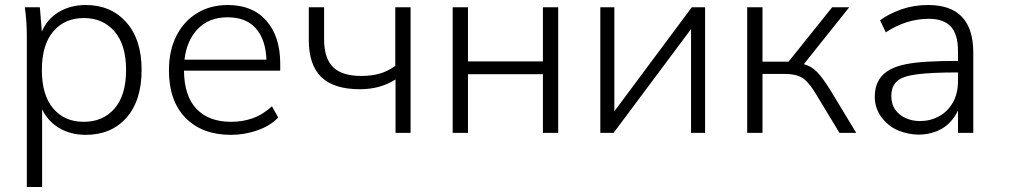

<svg xmlns="http://www.w3.org/2000/svg" viewBox="-20 -530 4024 766"><path d="M79 0ZM87 216V-389Q87 -416 85 -444.5Q83 -473 79 -501H139L147 -404Q168 -454 214.5 -482Q261 -510 322 -510Q423 -510 484 -441Q545 -372 545 -251Q545 -129 484.5 -60.5Q424 8 322 8Q262 8 216.5 -19Q171 -46 148 -94V216ZM314 -44Q391 -44 437 -97Q483 -150 483 -251Q483 -351 437 -404.5Q391 -458 314 -458Q238 -458 192.5 -404.5Q147 -351 147 -251Q147 -150 192.5 -97Q238 -44 314 -44Z M654 0ZM901 8Q787 8 720.5 -59.5Q654 -127 654 -249Q654 -328 683.5 -386.5Q713 -445 766 -477.5Q819 -510 889 -510Q988 -510 1043 -447Q1098 -384 1098 -276V-248H714Q715 -147 764 -95.5Q813 -44 902 -44Q947 -44 987.5 -58Q1028 -72 1065 -106L1090 -61Q1058 -28 1007 -10Q956 8 901 8ZM888 -461Q814 -461 769.5 -415Q725 -369 716 -292H1043Q1040 -372 1001 -416.5Q962 -461 888 -461Z M1558 0V-213Q1497 -174 1416 -174Q1312 -174 1262 -222.5Q1212 -271 1212 -370V-501H1273V-374Q1273 -297 1309 -262Q1345 -227 1421 -227Q1462 -227 1494 -236Q1526 -245 1557 -267V-501H1618V0Z M1786 0V-501H1847V-285H2146V-501H2207V0H2146V-234H1847V0Z M2375 0V-501H2431V-86L2740 -501H2793V0H2737V-414L2428 0Z M2961 0V-501H3022V-284H3126L3300 -501H3368L3187 -274Q3217 -266 3239.5 -243Q3262 -220 3293 -170L3396 0H3329L3234 -157Q3215 -188 3198.5 -205Q3182 -222 3161 -228.5Q3140 -235 3109 -235H3022V0Z M3645 7Q3604 7 3563.5 -9.5Q3523 -26 3494 -66Q3470 -101 3470 -144Q3470 -197 3500 -229Q3530 -261 3595 -274Q3657 -287 3802 -287V-325Q3802 -394 3773 -424.5Q3744 -455 3686 -455Q3596 -455 3514 -401L3491 -449Q3526 -475 3575.5 -492.5Q3625 -510 3683 -510Q3863 -510 3863 -320V0H3802V-89Q3777 -38 3735.5 -15.5Q3694 7 3645 7ZM3650 -47Q3691 -47 3725.5 -65.5Q3760 -84 3781 -120Q3802 -156 3802 -207V-241Q3694 -241 3638 -233.5Q3582 -226 3561 -208Q3536 -187 3536 -147Q3536 -114 3552 -92Q3568 -70 3594 -58.5Q3620 -47 3650 -47Z"/></svg>

Font: Winston Light
Style: Regular
Weight: 300
Designer: Original fonts by Vernon Adams / Changes by Cristiano Sobral
Foundry: Original fonts by Vernon Adams / Changes by Cristiano Sobral
Version: Version 2.503;July 17, 2020;FontCreator 13.0.0.2655 64-bit